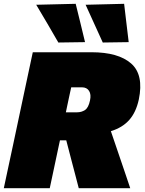

<svg xmlns="http://www.w3.org/2000/svg" viewBox="-28 -987 763 1007"><path d="M-8 0Q4 -56 15 -107.8Q26 -159.5 41 -229L93 -474Q108 -545.5 119.8 -599.8Q131.5 -654 144 -713H452Q592.5 -713 659.8 -654Q727 -595 700 -465Q685.5 -398 649.8 -357.8Q614 -317.5 553.5 -299L583.5 -211Q595 -177.5 608 -139Q621 -100.5 633.5 -64Q646 -27.5 655 0H385Q375 -38.5 366 -73Q357 -107.5 348 -141.5L319.5 -251H286.5L282 -230.5Q267 -159.5 256 -108Q245 -56.5 233 0ZM402 -529H345.5Q340.5 -507 335.5 -483.5Q330.5 -460 325 -434L317.5 -398H377Q399.5 -398 417.8 -410Q436 -422 444 -460Q451 -491.5 439.2 -510.2Q427.5 -529 402 -529ZM278 -764Q250.5 -811.5 221.8 -861Q193 -910.5 162 -962L369 -967Q382 -916 393.8 -866.2Q405.5 -816.5 418 -766ZM511 -764Q468.5 -858.5 421 -962L623 -967Q629 -916 635 -866Q641 -816 647 -766Z"/></svg>

Font: Commissioner Black
Style: Italic
Weight: 900
Italic angle: -12°
Designer: Kostas Bartsokas
Foundry: Kostas Bartsokas
Version: Version 1.000; ttfautohint (v1.8.3)